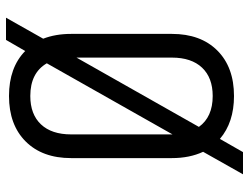

<svg xmlns="http://www.w3.org/2000/svg" viewBox="-115 -675 830 640"><g transform="rotate(-90 300.0 -355.0)"><path d="M39 40 114 -93Q93 -138 93 -197V-533Q93 -629 148.5 -684.5Q204 -740 300 -740Q395 -740 450 -686L487 -750H561L491 -626Q507 -585 507 -533V-197Q507 -101 451.5 -45.5Q396 10 300 10Q212 10 157 -37L113 40ZM172 -197Q172 -197 172 -195L409 -614Q377 -669 300 -669Q239 -669 205.5 -633.5Q172 -598 172 -533ZM300 -61Q361 -61 394.5 -96.5Q428 -132 428 -197V-515L197 -107Q230 -61 300 -61Z"/></g></svg>

Font: Tiny Light
Style: Regular
Weight: 300
Monospace: yes
Designer: Philipp Nurullin, Konstantin Bulenkov
Foundry: JetBrains
Version: Version 2.251; ttfautohint (v1.8.4.7-5d5b)